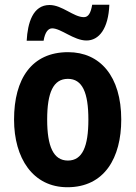

<svg xmlns="http://www.w3.org/2000/svg" viewBox="-20 -776 569 806"><path d="M92 -605H163C169 -642 183 -657 199 -657C236 -657 290 -606 343 -606C396 -606 435 -656 439 -756H367C361 -721 351 -704 332 -704C289 -704 241 -755 188 -755C118 -755 96 -680 92 -605ZM489 -274C489 -456 400 -557 266 -557C113 -557 39 -445 39 -274C39 -112 118 10 263 10C419 10 489 -114 489 -274ZM178 -274C178 -388 204 -445 265 -445C326 -445 351 -387 351 -274C351 -161 326 -102 265 -102C204 -102 178 -162 178 -274Z"/></svg>

Font: Noto Sans Georgian Condensed Bold
Style: Regular
Weight: 700
Width: 3
Designer: Monotype Design Team, Akaki Razmadze
Foundry: Google LLC
Version: Version 2.005